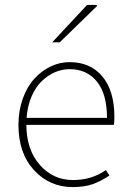

<svg xmlns="http://www.w3.org/2000/svg" viewBox="-20 -740 518 772"><path d="M259.8 -461.9Q229.5 -461.9 200.7 -449.5Q171.9 -437 147.5 -413.3Q123 -389.6 106.7 -351.6Q90.3 -313.5 86.9 -266.1H410.2Q410.2 -362.3 369.6 -412.1Q329.1 -461.9 259.8 -461.9ZM272 12.2Q179.2 12.2 116.7 -55.9Q54.2 -124 54.2 -237.8Q54.2 -294.4 71.3 -342.5Q88.4 -390.6 117.2 -422.6Q146 -454.6 182.9 -472.4Q219.7 -490.2 259.8 -490.2Q343.3 -490.2 391.6 -432.6Q439.9 -375 439.9 -270Q439.9 -250 438 -237.8H85.9Q86.4 -138.2 139.9 -77.1Q193.4 -16.1 273.9 -16.1Q348.6 -16.1 405.8 -56.2L419.9 -34.2Q386.2 -11.7 353.3 0.2Q320.3 12.2 272 12.2ZM189.9 -569.8 330.1 -720.2H368.2L370.1 -715.8L220.2 -569.8Z"/></svg>

Font: Source Sans 3 ExtraLight
Style: Regular
Weight: 200
Designer: Paul D. Hunt
Foundry: Adobe
Version: Version 3.052;hotconv 1.1.0;makeotfexe 2.6.0